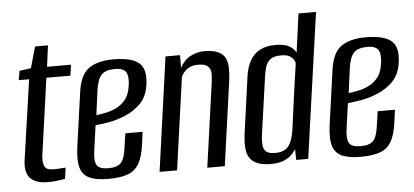

<svg xmlns="http://www.w3.org/2000/svg" viewBox="-46 -724 1789 830"><g transform="rotate(-5 848.0 -309.5)"><path d="M131 2Q109 2 90.5 -3Q72 -8 59 -19.5Q46 -31 40.5 -50.5Q35 -70 39 -100L89 -448H44L51 -488L101 -495L127 -587H183L171 -495H275L268 -448H164L117 -113Q114 -87 121 -69Q128 -51 160 -51Q173 -51 190 -52Q207 -53 213 -54L206 -6Q202 -5 190.5 -3Q179 -1 163.5 0.5Q148 2 131 2Z M392 11Q344 11 314 -1.5Q284 -14 273.5 -45.5Q263 -77 271 -138L305 -380Q316 -451 354.5 -476.5Q393 -502 459 -502Q541 -502 572.5 -472.5Q604 -443 590 -368Q581 -324 553 -297Q525 -270 488 -254.5Q451 -239 415.5 -233Q380 -227 358 -225L343 -119Q336 -72 347 -53.5Q358 -35 397 -35Q436 -35 452 -52.5Q468 -70 474 -117L483 -179H558L551 -127Q544 -72 526.5 -42Q509 -12 476.5 -0.5Q444 11 392 11ZM365 -268Q382 -270 405 -274.5Q428 -279 450.5 -289.5Q473 -300 490 -319.5Q507 -339 513 -369Q522 -410 513.5 -435Q505 -460 462 -460Q423 -460 404.5 -442Q386 -424 379 -373Z M616 0 685 -495H748V-440Q764 -472 793 -487.5Q822 -503 854 -503Q892 -503 914 -492.5Q936 -482 944.5 -464Q953 -446 953.5 -422.5Q954 -399 951 -372L899 0H823L874 -364Q876 -379 877 -394Q878 -409 874 -421Q870 -433 858 -440Q846 -447 821 -447Q799 -447 784 -439Q769 -431 760.5 -420.5Q752 -410 748 -401L692 0Z M1101 8Q1065 8 1042.5 -0.5Q1020 -9 1008 -26.5Q996 -44 994 -71.5Q992 -99 997 -136L1031 -381Q1037 -420 1052.5 -447Q1068 -474 1095 -488.5Q1122 -503 1162 -503Q1202 -503 1222.5 -491Q1243 -479 1251 -462L1274 -630H1350L1261 0H1209L1208 -47Q1201 -35 1188.5 -22.5Q1176 -10 1154.5 -1Q1133 8 1101 8ZM1122 -38Q1147 -38 1162.5 -47Q1178 -56 1186 -71Q1194 -86 1198.5 -104Q1203 -122 1205 -140Q1214 -209 1223.5 -278Q1233 -347 1243 -415Q1243 -423 1237 -432.5Q1231 -442 1218.5 -449Q1206 -456 1183 -456Q1151 -456 1135.5 -443.5Q1120 -431 1114.5 -411.5Q1109 -392 1106 -370L1071 -123Q1069 -106 1068.5 -90.5Q1068 -75 1072 -63Q1076 -51 1087.5 -44.5Q1099 -38 1122 -38Z M1487 11Q1439 11 1409 -1.5Q1379 -14 1368.5 -45.5Q1358 -77 1366 -138L1400 -380Q1411 -451 1449.5 -476.5Q1488 -502 1554 -502Q1636 -502 1667.5 -472.5Q1699 -443 1685 -368Q1676 -324 1648 -297Q1620 -270 1583 -254.5Q1546 -239 1510.5 -233Q1475 -227 1453 -225L1438 -119Q1431 -72 1442 -53.5Q1453 -35 1492 -35Q1531 -35 1547 -52.5Q1563 -70 1569 -117L1578 -179H1653L1646 -127Q1639 -72 1621.5 -42Q1604 -12 1571.5 -0.5Q1539 11 1487 11ZM1460 -268Q1477 -270 1500 -274.5Q1523 -279 1545.5 -289.5Q1568 -300 1585 -319.5Q1602 -339 1608 -369Q1617 -410 1608.5 -435Q1600 -460 1557 -460Q1518 -460 1499.5 -442Q1481 -424 1474 -373Z"/></g></svg>

Font: Alumni Sans Thin Medium
Style: Italic
Weight: 500
Italic angle: -8°
Version: Version 1.016